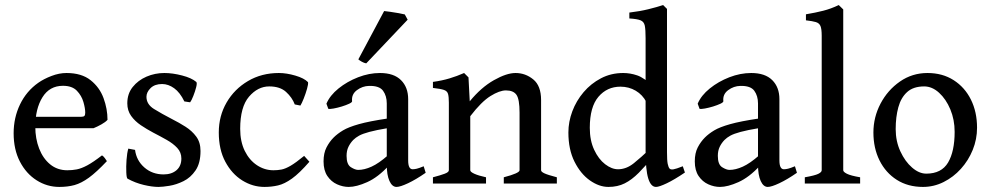

<svg xmlns="http://www.w3.org/2000/svg" viewBox="-20 -716 3865 749"><path d="M399.4 -248.5Q391.6 -239.7 375.5 -230.7Q359.4 -221.7 344.7 -215.8H81.5L82.5 -260.3H295.4Q305.7 -260.3 309.1 -263.7Q312.5 -267.1 312.5 -276.4Q312.5 -293.5 305.4 -318.1Q298.3 -342.8 279.8 -362.1Q261.2 -381.3 225.6 -381.3Q173.3 -381.3 145.5 -336.4Q117.7 -291.5 117.7 -221.7Q117.7 -175.3 132.6 -136.7Q147.5 -98.1 175.5 -75Q203.6 -51.8 242.7 -51.8Q261.7 -51.8 279.5 -55.2Q297.4 -58.6 320.6 -71Q343.8 -83.5 377.9 -109.9Q383.3 -106.9 389.2 -98.9Q395 -90.8 397 -87.4Q356.4 -44.4 326.9 -22.9Q297.4 -1.5 270.8 5.9Q244.1 13.2 211.4 13.2Q163.6 13.2 122.8 -12.7Q82 -38.6 57.6 -85.7Q33.2 -132.8 33.2 -196.3Q33.2 -256.8 58.1 -308.6Q83 -360.4 129.4 -393.1Q150.9 -408.2 180.9 -419.7Q210.9 -431.2 239.3 -431.2Q298.3 -431.2 333.5 -403.1Q368.7 -375 384 -333Q399.4 -291 399.4 -248.5Z M762.2 -127Q762.2 -79.6 742.9 -51.3Q723.6 -22.9 695.8 -9.3Q668 4.4 640.9 8.8Q613.8 13.2 598.1 13.2Q573.7 13.2 540.8 5.4Q507.8 -2.4 477.5 -19Q473.6 -21.5 472.7 -43.5Q471.7 -65.4 473.6 -92.5Q475.6 -119.6 480.5 -136.2L506.8 -131.3Q512.2 -89.8 543.2 -62.7Q574.2 -35.6 618.2 -35.6Q649.4 -35.6 668.5 -52Q687.5 -68.4 687.5 -97.7Q687.5 -121.6 671.4 -138.9Q655.3 -156.2 630.1 -170.4Q605 -184.6 577.6 -198.7Q552.7 -211.9 529.5 -227.5Q506.3 -243.2 491.5 -263.9Q476.6 -284.7 476.6 -313Q476.6 -350.1 497.6 -376.5Q518.6 -402.8 551.5 -417Q584.5 -431.2 621.1 -431.2Q653.3 -431.2 690.2 -421.6Q727.1 -412.1 745.6 -396.5Q749.5 -393.1 745.4 -376.2Q741.2 -359.4 734.1 -341.6Q727.1 -323.7 721.7 -316.9L699.2 -320.3Q682.1 -355.5 659.4 -371.8Q636.7 -388.2 612.3 -388.2Q583.5 -388.2 567.4 -372.3Q551.3 -356.4 551.3 -338.4Q551.3 -309.1 580.8 -290.8Q610.4 -272.5 651.9 -251Q678.2 -237.8 703.6 -221.7Q729 -205.6 745.6 -183.1Q762.2 -160.6 762.2 -127Z M1187 -85Q1147.9 -40 1118.9 -19.3Q1089.8 1.5 1064.7 7.3Q1039.6 13.2 1011.7 13.2Q965.8 13.2 925 -12.2Q884.3 -37.6 858.9 -85.2Q833.5 -132.8 833.5 -199.2Q833.5 -263.7 864 -316.2Q894.5 -368.7 947.5 -399.9Q1000.5 -431.2 1067.9 -431.2Q1097.7 -431.2 1132.1 -421.1Q1166.5 -411.1 1181.6 -395.5Q1183.1 -388.2 1177.7 -369.4Q1172.4 -350.6 1164.8 -331.5Q1157.2 -312.5 1151.9 -304.2L1129.9 -308.6Q1119.6 -335.9 1095.9 -357.4Q1072.3 -378.9 1030.3 -378.9Q985.8 -378.9 951.4 -338.9Q917 -298.8 917 -213.4Q917 -163.6 934.8 -127.4Q952.6 -91.3 982.4 -71.5Q1012.2 -51.8 1046.9 -51.8Q1063.5 -51.8 1078.4 -54.7Q1093.3 -57.6 1113.5 -69.3Q1133.8 -81.1 1166.5 -107.9Z M1640.6 -42Q1602.5 -15.6 1571.8 -1.2Q1541 13.2 1526.9 13.2Q1509.8 13.2 1499.3 -10Q1488.8 -33.2 1488.8 -73.2V-312.5Q1488.8 -341.8 1474.4 -361.8Q1460 -381.8 1419.9 -380.9Q1394 -380.4 1372.3 -364.3Q1350.6 -348.1 1353.5 -321.3Q1354 -316.9 1342 -311.3Q1330.1 -305.7 1313.2 -300.5Q1296.4 -295.4 1281.5 -292.7Q1266.6 -290 1260.7 -291.5L1253.4 -311.5Q1267.1 -343.8 1300.5 -370.8Q1334 -397.9 1377 -414.6Q1419.9 -431.2 1462.4 -431.2Q1516.6 -431.2 1544.4 -403.3Q1572.3 -375.5 1572.3 -329.1V-90.3Q1572.3 -55.7 1589.8 -55.7Q1596.7 -55.7 1606 -57.9Q1615.2 -60.1 1632.8 -67.4ZM1493.2 -216.3Q1446.8 -208.5 1420.7 -201.4Q1394.5 -194.3 1380.9 -186.8Q1367.2 -179.2 1357.9 -169.9Q1346.2 -157.7 1339.1 -142.8Q1332 -127.9 1332 -107.9Q1332 -74.2 1348.9 -63.7Q1365.7 -53.2 1377.4 -53.2Q1401.4 -53.2 1429.4 -65.9Q1457.5 -78.6 1493.2 -109.9L1496.6 -69.8Q1454.6 -24.4 1412.6 -5.6Q1370.6 13.2 1340.3 13.2Q1317.4 13.2 1294.7 2.9Q1272 -7.3 1257.1 -29.3Q1242.2 -51.3 1242.2 -86.4Q1242.2 -118.7 1253.7 -140.9Q1265.1 -163.1 1281.7 -179.7Q1296.4 -194.3 1317.9 -207.3Q1339.4 -220.2 1380.1 -231.7Q1420.9 -243.2 1493.2 -253.9ZM1408.7 -468.8Q1400.4 -470.2 1391.6 -475.1Q1382.8 -480 1377.9 -484.4L1478.5 -672.9Q1485.8 -672.4 1502.4 -669.9Q1519 -667.5 1535.6 -664.6Q1552.2 -661.6 1559.1 -659.7L1570.3 -639.2Z M1945.3 0V-24.4Q2006.8 -40.5 2006.8 -51.8V-276.4Q2006.8 -328.6 1994.9 -345.9Q1982.9 -363.3 1953.6 -363.3Q1928.7 -363.3 1893.3 -341.3Q1857.9 -319.3 1814.5 -262.7V-51.8Q1814.5 -45.4 1830.6 -38.1Q1846.7 -30.8 1876 -24.4V0H1668.9V-24.4Q1698.7 -32.2 1714.8 -38.3Q1731 -44.4 1731 -51.8V-315.4Q1731 -338.4 1727.8 -349.6Q1724.6 -360.8 1711.9 -365.2Q1699.2 -369.6 1668.9 -373V-396.5Q1704.6 -401.4 1733.6 -410.2Q1762.7 -418.9 1790.5 -431.2L1807.6 -414.1L1812.5 -320.8Q1856.9 -375 1906.5 -403.1Q1956.1 -431.2 1991.2 -431.2Q2029.8 -431.2 2060.3 -406.2Q2090.8 -381.3 2090.8 -325.7V-51.8Q2090.8 -45.9 2103.8 -39.8Q2116.7 -33.7 2152.3 -24.4V0Z M2651.9 -43Q2610.8 -15.1 2581.1 -1Q2551.3 13.2 2539.1 13.2Q2519 13.2 2508.8 -20Q2498.5 -53.2 2498.5 -127.4V-566.9Q2498.5 -600.1 2495.4 -615.7Q2492.2 -631.3 2479 -636.7Q2465.8 -642.1 2435.1 -644V-667Q2476.6 -671.9 2510 -680.2Q2543.5 -688.5 2566.9 -696.3L2582 -681.2V-122.1Q2582 -90.3 2584.7 -76.9Q2587.4 -63.5 2592.3 -58.1Q2596.7 -53.7 2607.2 -55.4Q2617.7 -57.1 2643.6 -67.4ZM2531.7 -108.9Q2499 -69.3 2471.9 -42Q2444.8 -14.6 2417 -0.7Q2389.2 13.2 2353.5 13.2Q2317.4 13.2 2281.2 -12.2Q2245.1 -37.6 2221.2 -85.2Q2197.3 -132.8 2197.3 -199.2Q2197.3 -240.7 2212.6 -281.7Q2228 -322.8 2256.6 -356.4Q2285.2 -390.1 2324.5 -410.6Q2363.8 -431.2 2411.1 -431.2Q2438.5 -431.2 2465.8 -421.9Q2493.2 -412.6 2528.3 -378.4Q2528.3 -351.6 2522.2 -339.1Q2516.1 -326.7 2501.5 -317.9Q2486.8 -346.2 2460 -362.1Q2433.1 -377.9 2400.4 -377.9Q2348.1 -377.9 2314.5 -338.4Q2280.8 -298.8 2280.8 -217.3Q2280.8 -168 2297.9 -131.6Q2314.9 -95.2 2340.6 -75.4Q2366.2 -55.7 2391.1 -55.7Q2423.3 -55.7 2452.6 -79.3Q2481.9 -103 2513.7 -133.3Q2519.5 -130.4 2524.7 -121.1Q2529.8 -111.8 2531.7 -108.9Z M3088.9 -42Q3050.8 -15.6 3020 -1.2Q2989.3 13.2 2975.1 13.2Q2958 13.2 2947.5 -10Q2937 -33.2 2937 -73.2V-312.5Q2937 -341.8 2922.6 -361.8Q2908.2 -381.8 2868.2 -380.9Q2842.3 -380.4 2820.6 -364.3Q2798.8 -348.1 2801.8 -321.3Q2802.2 -316.9 2790.3 -311.3Q2778.3 -305.7 2761.5 -300.5Q2744.6 -295.4 2729.7 -292.7Q2714.8 -290 2709 -291.5L2701.7 -311.5Q2715.3 -343.8 2748.8 -370.8Q2782.2 -397.9 2825.2 -414.6Q2868.2 -431.2 2910.6 -431.2Q2964.8 -431.2 2992.7 -403.3Q3020.5 -375.5 3020.5 -329.1V-90.3Q3020.5 -55.7 3038.1 -55.7Q3044.9 -55.7 3054.2 -57.9Q3063.5 -60.1 3081.1 -67.4ZM2941.4 -216.3Q2895 -208.5 2868.9 -201.4Q2842.8 -194.3 2829.1 -186.8Q2815.4 -179.2 2806.2 -169.9Q2794.4 -157.7 2787.4 -142.8Q2780.3 -127.9 2780.3 -107.9Q2780.3 -74.2 2797.1 -63.7Q2814 -53.2 2825.7 -53.2Q2849.6 -53.2 2877.7 -65.9Q2905.8 -78.6 2941.4 -109.9L2944.8 -69.8Q2902.8 -24.4 2860.8 -5.6Q2818.8 13.2 2788.6 13.2Q2765.6 13.2 2742.9 2.9Q2720.2 -7.3 2705.3 -29.3Q2690.4 -51.3 2690.4 -86.4Q2690.4 -118.7 2701.9 -140.9Q2713.4 -163.1 2730 -179.7Q2744.6 -194.3 2766.1 -207.3Q2787.6 -220.2 2828.4 -231.7Q2869.1 -243.2 2941.4 -253.9Z M3119.6 0V-24.4Q3158.7 -31.2 3172.1 -37.8Q3185.5 -44.4 3185.5 -51.8V-576.7Q3185.5 -603 3180.7 -614.5Q3175.8 -626 3162.6 -629.9Q3149.4 -633.8 3124 -636.7V-660.2Q3161.6 -666.5 3191.4 -674.1Q3221.2 -681.6 3252 -696.3L3269.5 -679.2V-51.8Q3269.5 -45.4 3283.9 -38.1Q3298.3 -30.8 3335.4 -24.4V0Z M3791.5 -217.8Q3791.5 -172.9 3774.7 -131.3Q3757.8 -89.8 3728.5 -57.4Q3699.2 -24.9 3661.1 -5.9Q3623 13.2 3580.6 13.2Q3522 13.2 3478.5 -14.4Q3435.1 -42 3411.1 -90.1Q3387.2 -138.2 3387.2 -199.2Q3387.2 -258.8 3415 -311.8Q3442.9 -364.7 3490.7 -397.9Q3538.6 -431.2 3598.1 -431.2Q3656.7 -431.2 3700.2 -403.3Q3743.7 -375.5 3767.6 -327.4Q3791.5 -279.3 3791.5 -217.8ZM3704.1 -201.7Q3704.1 -249 3687.3 -289.3Q3670.4 -329.6 3643.3 -354.2Q3616.2 -378.9 3585.4 -378.9Q3543 -378.9 3518.8 -356.9Q3494.6 -335 3484.4 -297.4Q3474.1 -259.8 3474.1 -212.4Q3474.1 -165 3492.4 -125.5Q3510.7 -85.9 3538.1 -62.3Q3565.4 -38.6 3593.3 -38.6Q3652.8 -38.6 3678.5 -82Q3704.1 -125.5 3704.1 -201.7Z"/></svg>

Font: Dai Banna SIL
Style: Regular
Weight: 400
Designer: Victor Gaultney
Foundry: SIL International
Version: Version 4.000